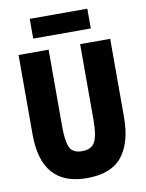

<svg xmlns="http://www.w3.org/2000/svg" viewBox="-97 -965 795 1044"><g transform="rotate(-10 300.0 -443.5)"><path d="M298 10Q433 10 493 -66Q553 -142 553 -281V-714H387V-294Q387 -212 368.5 -175.5Q350 -139 297 -139Q245 -139 229 -174.5Q213 -210 213 -290V-714H47V-275Q47 10 298 10ZM141 -788V-897H459V-788Z"/></g></svg>

Font: Noto Sans Mono Extra
Style: Regular
Weight: 800
Designer: Monotype Design Team
Foundry: Monotype Imaging Inc.
Version: Version 1.900